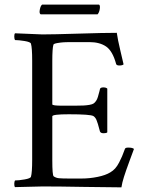

<svg xmlns="http://www.w3.org/2000/svg" viewBox="-20 -806 627 830"><path d="M155.8 -744.1Q148.9 -747.6 152.1 -764.4Q155.3 -781.2 162.1 -786.1H408.2Q413.6 -782.7 411.4 -767.6Q409.2 -752.4 401.9 -744.1ZM44.9 2.9Q41.5 -1 41.7 -11.5Q42 -22 44.9 -25.9Q60.5 -25.9 86.2 -30.3Q111.8 -34.7 113.8 -42Q119.1 -59.6 119.1 -116.2V-543Q119.1 -599.6 113.8 -617.2Q111.8 -624.5 86.2 -628.7Q60.5 -632.8 44.9 -632.8Q42 -636.7 41.7 -647.5Q41.5 -658.2 44.9 -662.1Q147.5 -657.2 163.1 -657.2Q208.5 -657.2 318.6 -660.6Q428.7 -664.1 484.9 -664.1Q488.8 -635.3 500 -588.6Q511.2 -542 514.2 -527.8Q509.3 -522.9 496.1 -522.9Q483.4 -522.9 481.9 -529.8Q466.8 -585.4 439 -604.7Q411.1 -624 366.2 -624H279.8Q270 -624 256.8 -623.3Q243.7 -622.6 228 -619.9Q212.4 -617.2 210.9 -612.8Q206.1 -596.7 206.1 -542V-355Q206.1 -349.1 249 -349.1H301.8Q326.7 -349.1 340.8 -349.9Q355 -350.6 367.2 -352.8Q379.4 -355 385 -358.9Q390.6 -362.8 395.5 -370.1Q400.4 -377.4 403.3 -387.5Q406.2 -397.5 410.2 -412.6Q411.1 -418 412.1 -420.9Q413.6 -428.2 426.8 -428.2Q438.5 -428.2 443.8 -422.9V-233.9Q439.9 -230 428.2 -230Q415 -230 412.1 -237.8Q401.9 -277.3 396.7 -288.3Q391.6 -299.3 383.8 -304.2Q371.1 -312 277.8 -312Q206.1 -312 206.1 -303.2V-112.8Q206.1 -48.8 211.9 -43.9Q221.2 -37.1 234.4 -35.6Q247.6 -34.2 283.2 -34.2H331.1Q367.2 -34.2 401.9 -41.3Q436.5 -48.3 457 -61Q468.8 -67.9 477.8 -77.9Q486.8 -87.9 494.9 -103.5Q502.9 -119.1 507.6 -130.1Q512.2 -141.1 520 -162.1Q521.5 -168 534.2 -168Q553.2 -168 559.1 -162.1Q555.7 -152.8 539.8 -109.9Q523.9 -66.9 515.9 -41.5Q507.8 -16.1 504.9 3.9Q453.6 3.9 343.5 2Q233.4 0 164.1 0Q139.6 0 101.6 1.5Q63.5 2.9 44.9 2.9Z"/></svg>

Font: Crimson
Style: Roman
Weight: 400
Version: Version 0.8